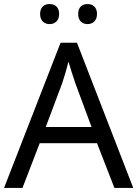

<svg xmlns="http://www.w3.org/2000/svg" viewBox="-20 -928 679 948"><path d="M178 -859C178 -825 199 -809 225 -809C250 -809 272 -825 272 -859C272 -894 250 -908 225 -908C199 -908 178 -894 178 -859ZM366 -859C366 -825 387 -809 412 -809C437 -809 459 -825 459 -859C459 -894 437 -908 412 -908C387 -908 366 -894 366 -859ZM545 0H638L360 -717H279L0 0H91L176 -221H459ZM352 -517 432 -301H206L287 -517C295 -540 308 -583 318 -624C325 -599 346 -533 352 -517Z"/></svg>

Font: Noto Sans Arabic
Style: Regular
Weight: 400
Designer: Monotype Design Team, Nadine Chahine, Nizar Qandah and Khaled Hosny
Foundry: Monotype Imaging Inc.
Version: Version 2.012